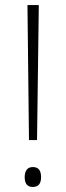

<svg xmlns="http://www.w3.org/2000/svg" viewBox="-20 -734 261 762"><path d="M127 -178 134 -714H89L95 -178ZM78 -31C78 -7 87 8 110 8C134 8 143 -7 143 -31C143 -56 134 -71 110 -71C87 -71 78 -54 78 -31Z"/></svg>

Font: Noto Sans SemiCondensed ExtraLight
Style: Regular
Weight: 200
Width: 4
Designer: Monotype Design Team
Foundry: Monotype Imaging Inc.
Version: Version 2.013